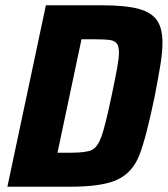

<svg xmlns="http://www.w3.org/2000/svg" viewBox="-20 -708 636 728"><path d="M154 -688H363Q454 -688 503.5 -675Q553 -662 574.5 -632Q596 -602 596 -546Q596 -511 588.5 -464Q581 -417 566 -340Q533 -181 507.5 -117.5Q482 -54 425.5 -27Q369 0 245 0H8ZM403 -344Q418 -416 424.5 -452Q431 -488 431 -509Q431 -533 422.5 -543.5Q414 -554 396 -556.5Q378 -559 341 -559H289L198 -129H250Q307 -129 328.5 -139.5Q350 -150 364.5 -190Q379 -230 403 -344Z"/></svg>

Font: Saira Semi Condensed
Style: Bold Italic
Weight: 700
Width: 4
Italic angle: -12°
Designer: Hector Gatti with collaboration of the Omnibus-Type team
Foundry: Omnibus-Type
Version: Version 1.001; ttfautohint (v1.8)